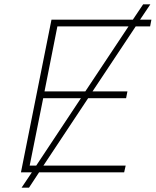

<svg xmlns="http://www.w3.org/2000/svg" viewBox="-20 -790 714 880"><path d="M79 70 126 0H76L216 -700H589L636 -770H669L622 -700H674L668 -669H602L404 -371H564L558 -340H384L179 -31H556L549 0H159L113 70ZM371 -371 569 -669H243L184 -371ZM146 -31 351 -340H178L116 -31Z"/></svg>

Font: Montserrat ExtraLight
Style: Italic
Weight: 200
Italic angle: -11.3°
Designer: Julieta Ulanovsky
Foundry: Julieta Ulanovsky
Version: Version 9.000; ttfautohint (v1.8.4.7-5d5b)